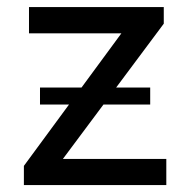

<svg xmlns="http://www.w3.org/2000/svg" viewBox="-20 -533 544 553"><path d="M459 0H48.8V-55.2L329.6 -437H63.5V-512.7H451.7V-464.8L161.1 -75.2H459ZM412.6 -231.9H95.2V-280.8H412.6Z"/></svg>

Font: Cadman
Style: Regular
Weight: 400
Designer: Paul James MIller
Foundry: High-Logic / Made with FontCreator
Version: Version 2.114;March 28, 2021;FontCreator 13.0.0.2683 64-bit